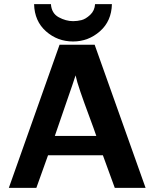

<svg xmlns="http://www.w3.org/2000/svg" viewBox="-20 -915 761 935"><path d="M146 -895H228Q231 -850 266 -831Q301 -812 336 -812Q356 -812 376.5 -817Q397 -822 419 -842.5Q441 -863 443 -895H525Q523 -812 466.5 -762.5Q410 -713 336 -713Q260 -713 204 -762.5Q148 -812 146 -895ZM23 0 270 -697H441L689 0H539L481 -159H214L157 0ZM247 -253H449Q439 -283 414 -350Q389 -417 371.5 -468Q354 -519 348 -548Q338 -516 305.5 -423Q273 -330 247 -253Z"/></svg>

Font: Coval
Style: ExtraBold
Weight: 800
Foundry: Context Ltd
Version: Version 001.000